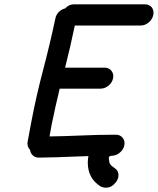

<svg xmlns="http://www.w3.org/2000/svg" viewBox="-20 -717 730 888"><path d="M389 5 328 7Q244 11 160 12Q143 12 132 2Q121 -8 119 -24Q107 -36 107 -55L108 -63L126 -159Q148 -274 178 -388Q210 -509 236 -631Q239 -648 251.5 -661Q264 -674 281 -678Q299 -697 322 -697H650Q670 -697 682 -683Q690 -672 690 -658Q690 -653 689 -648Q685 -628 668 -613.5Q651 -599 631 -599H326Q306 -502 281 -404H464Q484 -404 495 -390Q504 -379 504 -365Q504 -360 503 -355Q499 -335 482 -321Q465 -307 445 -307H256Q236 -224 219 -141L209 -86Q278 -87 346 -90Q431 -94 515 -94Q536 -94 547 -80Q556 -69 556 -55Q556 -50 555 -45Q551 -25 534 -11Q520 1 502 3Q497 4 492 4Q485 5 483 13Q483 18 485 27V30Q485 36 491 44Q497 52 499 52L511 61Q528 72 528 93Q528 98 527 103Q524 116 515 127Q496 151 470 151Q457 151 445 145Q386 108 386 35Q386 26 387 17Z"/></svg>

Font: Bad Comic
Style: Italic
Weight: 400
Italic angle: -11°
Designer: GGBotNet
Foundry: GGBotNet
Version: 0.95